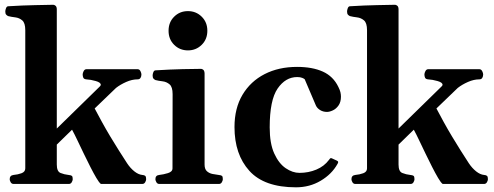

<svg xmlns="http://www.w3.org/2000/svg" viewBox="-20 -778 2088 812"><path d="M37.6 0Q29.3 0 25.1 -7.3Q21 -14.6 21 -20Q21 -36.1 37.1 -38.1Q55.2 -39.6 71 -45.4Q86.9 -51.3 86.9 -65.9V-650.4Q86.9 -680.7 74.2 -691.7Q61.5 -702.6 44.4 -704.6Q27.3 -706.5 14.2 -710Q9.3 -712.4 5.9 -716.3Q2.4 -720.2 2.4 -729.5Q2.4 -735.4 5.4 -743.2Q8.3 -751 14.2 -751.5Q77.6 -755.4 128.2 -756.3Q178.7 -757.3 205.6 -757.8Q209.5 -757.8 214.8 -753.7Q220.2 -749.5 220.2 -737.8V-234.4L400.9 -411.1Q406.2 -415.5 406.2 -419.4Q406.2 -429.2 385 -435.3Q363.8 -441.4 344.7 -442.4Q335 -443.4 332.3 -449.5Q329.6 -455.6 329.6 -463.4Q329.6 -468.8 333.7 -477.1Q337.9 -485.4 346.2 -485.4H561.5Q569.8 -485.4 574 -477.1Q578.1 -468.8 578.1 -463.4Q578.1 -454.6 574.2 -448.5Q570.3 -442.4 562 -442.4Q538.6 -442.4 513.7 -431.4Q488.8 -420.4 470.7 -406.2L380.4 -319.3Q394.5 -292.5 411.1 -262.2Q427.7 -231.9 446 -201.4Q464.4 -170.9 482.7 -141.8Q501 -112.8 517.6 -87.4Q531.2 -66.9 548.3 -53.2Q565.4 -39.6 582 -38.1Q590.3 -37.6 594.2 -34.2Q598.1 -30.8 598.1 -20Q598.1 -14.6 594 -7.3Q589.8 0 581.5 0H406.7Q398.9 -5.9 387.5 -25.4Q376 -44.9 362.3 -71.8Q348.6 -98.6 334.5 -127.9Q320.3 -157.2 307.6 -184.1Q294.9 -210.9 284.7 -229.5L220.2 -166.5V-82Q220.2 -52.7 236.1 -46.4Q252 -40 270 -38.1Q280.3 -37.1 283.9 -34.2Q287.6 -31.2 287.6 -20Q287.6 -14.6 283.4 -7.3Q279.3 0 271 0Z M653.8 0Q645.5 0 641.4 -7.3Q637.2 -14.6 637.2 -20Q637.2 -36.6 653.3 -38.1Q671.4 -40 690.4 -45.9Q709.5 -51.8 709.5 -65.9L710 -379.9Q710 -410.2 697.3 -421.1Q684.6 -432.1 667.5 -434.1Q650.4 -436 637.2 -439.5Q632.3 -441.9 628.9 -445.8Q625.5 -449.7 625.5 -459Q625.5 -464.8 628.4 -472.4Q631.3 -480 637.2 -480.5Q700.7 -484.4 752 -485.6Q803.2 -486.8 830.6 -486.8Q834.5 -486.8 839.6 -482.9Q844.7 -479 845.2 -467.3V-82Q845.2 -62.5 855.2 -53.7Q865.2 -44.9 879.2 -42.2Q893.1 -39.6 904.8 -38.1Q915 -37.1 918.7 -34.2Q922.4 -31.2 922.4 -20Q922.4 -14.6 918.2 -7.3Q914.1 0 905.8 0ZM774.9 -564.9Q740.2 -564.9 716.6 -588.4Q692.9 -611.8 692.9 -647.9Q692.9 -684.1 716.6 -707.5Q740.2 -731 774.9 -731Q809.1 -731 833 -707.5Q856.9 -684.1 856.9 -647.9Q856.9 -611.8 833 -588.4Q809.1 -564.9 774.9 -564.9Z M1231.9 14.2Q1097.7 14.2 1034.7 -55.4Q971.7 -125 971.7 -240.7Q971.7 -320.3 1005.6 -377.2Q1039.6 -434.1 1099.1 -464.6Q1158.7 -495.1 1236.3 -495.1Q1301.3 -495.1 1345.5 -475.1Q1389.6 -455.1 1411.1 -410.2Q1417.5 -397.5 1419.7 -387.9Q1421.9 -378.4 1421.9 -369.1Q1421.9 -346.7 1411.9 -332.3Q1401.9 -317.9 1387.9 -311.3Q1374 -304.7 1362.8 -304.7Q1346.2 -304.7 1333.5 -312.7Q1320.8 -320.8 1315.9 -332L1268.6 -442.9Q1266.1 -445.3 1258.1 -448.7Q1250 -452.1 1236.8 -452.1Q1187.5 -452.1 1154.1 -403.6Q1120.6 -355 1120.6 -239.3Q1120.6 -170.9 1139.9 -128.7Q1159.2 -86.4 1188.2 -66.7Q1217.3 -46.9 1246.6 -46.9Q1284.7 -46.9 1317.9 -60.8Q1351.1 -74.7 1371.1 -101.6Q1373 -104 1375.5 -107.2Q1377.9 -110.4 1382.3 -108.9L1404.8 -98.6Q1410.2 -96.2 1410.2 -92.3Q1410.2 -90.3 1409.2 -88.4Q1408.2 -86.4 1407.2 -84.5Q1383.3 -41.5 1336.4 -13.7Q1289.6 14.2 1231.9 14.2Z M1482.9 0Q1474.6 0 1470.5 -7.3Q1466.3 -14.6 1466.3 -20Q1466.3 -36.1 1482.4 -38.1Q1500.5 -39.6 1516.4 -45.4Q1532.2 -51.3 1532.2 -65.9V-650.4Q1532.2 -680.7 1519.5 -691.7Q1506.8 -702.6 1489.7 -704.6Q1472.7 -706.5 1459.5 -710Q1454.6 -712.4 1451.2 -716.3Q1447.8 -720.2 1447.8 -729.5Q1447.8 -735.4 1450.7 -743.2Q1453.6 -751 1459.5 -751.5Q1522.9 -755.4 1573.5 -756.3Q1624 -757.3 1650.9 -757.8Q1654.8 -757.8 1660.2 -753.7Q1665.5 -749.5 1665.5 -737.8V-234.4L1846.2 -411.1Q1851.6 -415.5 1851.6 -419.4Q1851.6 -429.2 1830.3 -435.3Q1809.1 -441.4 1790 -442.4Q1780.3 -443.4 1777.6 -449.5Q1774.9 -455.6 1774.9 -463.4Q1774.9 -468.8 1779.1 -477.1Q1783.2 -485.4 1791.5 -485.4H2006.8Q2015.1 -485.4 2019.3 -477.1Q2023.4 -468.8 2023.4 -463.4Q2023.4 -454.6 2019.5 -448.5Q2015.6 -442.4 2007.3 -442.4Q1983.9 -442.4 1959 -431.4Q1934.1 -420.4 1916 -406.2L1825.7 -319.3Q1839.8 -292.5 1856.4 -262.2Q1873 -231.9 1891.4 -201.4Q1909.7 -170.9 1928 -141.8Q1946.3 -112.8 1962.9 -87.4Q1976.6 -66.9 1993.7 -53.2Q2010.7 -39.6 2027.3 -38.1Q2035.6 -37.6 2039.6 -34.2Q2043.5 -30.8 2043.5 -20Q2043.5 -14.6 2039.3 -7.3Q2035.2 0 2026.9 0H1852.1Q1844.2 -5.9 1832.8 -25.4Q1821.3 -44.9 1807.6 -71.8Q1793.9 -98.6 1779.8 -127.9Q1765.6 -157.2 1752.9 -184.1Q1740.2 -210.9 1730 -229.5L1665.5 -166.5V-82Q1665.5 -52.7 1681.4 -46.4Q1697.3 -40 1715.3 -38.1Q1725.6 -37.1 1729.2 -34.2Q1732.9 -31.2 1732.9 -20Q1732.9 -14.6 1728.8 -7.3Q1724.6 0 1716.3 0Z"/></svg>

Font: Gelasio SemiBold
Style: Regular
Weight: 600
Designer: Eben Sorkin
Foundry: Eben Sorkin
Version: Version 1.008